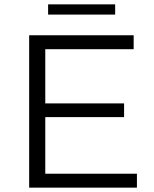

<svg xmlns="http://www.w3.org/2000/svg" viewBox="-20 -862 709 882"><path d="M114 -700V0H609V-64H188V-324H550V-387H188V-636H594V-700ZM201 -842V-795H509V-842Z"/></svg>

Font: Malon Grotesk
Style: Regular
Weight: 400
Designer: Julieta Ulanovsky
Foundry: Julieta Ulanovsky
Version: Version 7.200